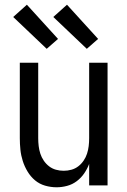

<svg xmlns="http://www.w3.org/2000/svg" viewBox="-20 -786 540 814"><path d="M220 8Q195 8 171 1Q147 -6 128.5 -21.5Q110 -37 97 -58.5Q84 -80 76.5 -103.5Q69 -127 66.5 -151.5Q64 -176 64 -200V-520H142V-200Q142 -183 144 -166.5Q146 -150 151 -134.5Q156 -119 165.5 -105Q175 -91 188 -81Q201 -71 217 -66.5Q233 -62 250 -62Q267 -62 283 -66.5Q299 -71 312 -81Q325 -91 334.5 -105Q344 -119 349 -134.5Q354 -150 356 -166.5Q358 -183 358 -200V-520H436V0H358V-91Q350 -70 337 -51Q324 -32 305.5 -18Q287 -4 264.5 2Q242 8 220 8ZM348 -579 206 -714 264 -766 396 -621ZM178 -579 36 -714 94 -766 226 -621Z"/></svg>

Font: Iosevka www.saffi
Style: Regular
Weight: 400
Monospace: yes
Designer: Belleve Invis
Foundry: Belleve Invis
Version: Version 22.0.2; ttfautohint (v1.8.3)